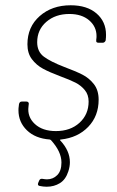

<svg xmlns="http://www.w3.org/2000/svg" viewBox="-20 -526 444 728"><path d="M211 3Q208 3 207.5 4.5Q207 6 209 7Q245 46 245 89Q245 106 239 124Q229 155 207 168.5Q185 182 157 182Q144 182 130 179Q121 177 125 167L128 160Q131 151 140 152Q152 154 158 154Q181 154 197 138Q213 122 213 90Q213 49 173 5L169 3Q114 -1 82 -32Q50 -63 50 -108Q50 -117 51 -122L52 -131Q54 -141 63 -141H80Q85 -141 87.5 -138Q90 -135 89 -131L88 -122Q83 -83 112 -56Q141 -29 192 -29Q247 -29 281.5 -60.5Q316 -92 316 -141Q316 -167 301.5 -184.5Q287 -202 266.5 -212.5Q246 -223 208 -237Q168 -252 143 -265.5Q118 -279 101 -301.5Q84 -324 84 -358Q84 -424 130.5 -465Q177 -506 248 -506Q310 -506 346 -475Q382 -444 382 -394Q382 -383 381 -377V-374Q380 -370 377 -367Q374 -364 370 -364H353Q343 -364 345 -374V-377Q346 -381 346 -389Q346 -425 318 -449Q290 -473 243 -473Q190 -473 155.5 -443Q121 -413 121 -366Q121 -330 146.5 -311Q172 -292 224 -272Q267 -256 292.5 -243Q318 -230 336 -207Q354 -184 354 -148Q354 -86 314.5 -45Q275 -4 211 3Z"/></svg>

Font: Barlow Semi Condensed ExLight
Style: Italic
Weight: 275
Width: 4
Italic angle: -7°
Designer: Jeremy Tribby
Foundry: Tribby Type
Version: Version 1.408